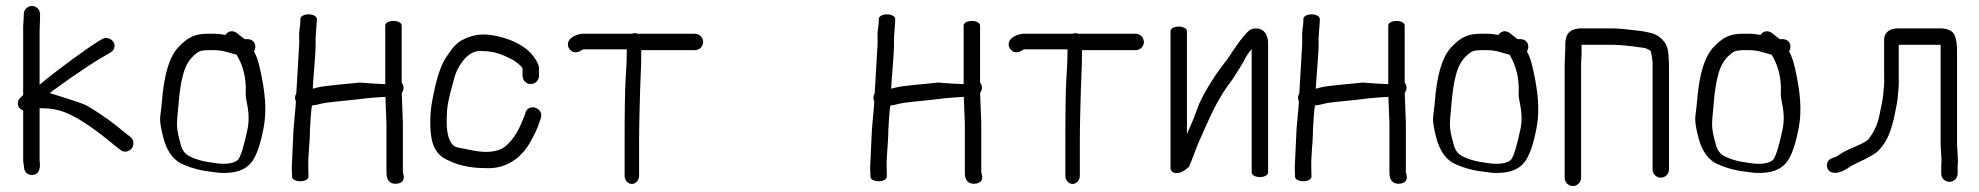

<svg xmlns="http://www.w3.org/2000/svg" viewBox="-20 -578 6626 643"><path d="M59.6 -530.5V-524.5C59.6 -509.8 56.6 -495.8 57.6 -470.2V-260.2C57.4 -259.9 56.5 -258.9 55.5 -257.7C53 -255.3 51.1 -253.5 48 -250.5C36.5 -239.8 37.3 -223.6 47.1 -214.3C50.2 -211.5 52.5 -209.9 57.6 -208V-42.8C57.6 -36.8 58.2 -31.8 59.8 -24L60.5 -16.4C61.8 -1 74.8 10.4 91.2 7.8C121.2 2.7 112.6 -35.6 112.6 -42.7V-215.5H122.6C148.5 -215.5 174.3 -211 196.9 -202.1C251 -181.1 314.7 -132.1 363.7 -91.3L382.7 -76.3C396.1 -65.3 412.6 -70.5 420.6 -80.4C428.8 -90.6 430.4 -108.1 416.4 -119.7L398.4 -133.7C358.6 -166.7 325.7 -192 270.4 -224.4C254.1 -233.9 146.2 -266.4 146.2 -266.4C169.2 -282.9 205.6 -309.9 229.8 -326C258.9 -345.4 300.4 -374.5 333.7 -392.6L333.9 -392.7L350.1 -402.3C365.4 -411 366.6 -427.6 359.4 -438.1C352.7 -448 337 -455.7 322.2 -447.2L305.5 -437.3C278.2 -420.6 170.1 -343.4 112.6 -294.1V-471.3L114.2 -524.3V-530.5C114.2 -545.5 102.2 -558 87.1 -558C72.1 -558 59.6 -545.5 59.6 -530.5Z M802.8 -263.8C801.6 -241.5 820.3 -202 809.1 -146.4C797.9 -91.5 786.7 -56.8 778.6 -44.8C768.1 -31.6 738.5 -25 693.9 -32.7L693.4 -32.8L692.9 -32.9C657.8 -37.3 630 -45.7 610.1 -57.3C597.4 -64.9 588.4 -77.9 584 -99.1L583.9 -99.5L583.7 -99.9C567.3 -157.4 573 -167 577.2 -221.5C580.7 -267.8 586 -302.3 592.8 -326.3C601.1 -361.2 617.6 -385.8 642.9 -403.2C648.2 -406.9 659.2 -410 676.4 -410H697.2C712.8 -410 728.2 -407.7 742.7 -403C751.4 -400 764.9 -397.3 772.3 -394.8C794.9 -357.6 805.7 -313.7 802.8 -263.8ZM581.7 -424.4C548 -392.4 529.6 -329.8 522.3 -238.7C520.9 -222.5 519.2 -206.7 517 -191.5C514.4 -173 518.6 -147.2 528.2 -112.5C538.1 -76.7 555.2 -49.6 580.8 -33.5L581.3 -33.1L581.8 -32.9C612.1 -17.6 645.9 -7.6 684 -3.1L716.5 1L716.9 1C771.1 3 801.6 -8.8 822.8 -35.1C840.4 -58.8 852.8 -96.9 863.1 -151.3C874.2 -210.5 867.4 -273.4 851.1 -345.9C843.9 -378.3 839.2 -389.4 830.7 -405.7C832.6 -408.6 835.2 -415.6 835.2 -421C835.2 -427.7 833.2 -435.2 827.2 -440.5C821.6 -445.4 814.4 -447 807.7 -447H799.2C796.5 -448.9 791.2 -452.9 784.5 -458.2L773.4 -467.3C760.5 -477 743.5 -475.1 735.3 -460.9C721.3 -463.4 709.1 -465 700.7 -465L676.4 -465C634.1 -465 610.8 -454 581.7 -424.4Z M1013.5 -530C998.5 -530 986 -523.2 986 -515V-509C986 -488.6 980.3 -476 982 -451.6V-430.6L972.3 -265.3C970.5 -262.3 968 -256.3 968 -251C968 -246.7 968.4 -244.1 971 -238.6C970.3 -219.4 964 -162.6 963 -144.3L957 -14.7L957.1 -14C957.7 -4.4 958 2.7 958 7V14C958 22.5 970.5 29 985.5 29C1000.5 29 1013 22.5 1013 14V7C1013 1.3 1012.8 -6.1 1012.5 -15.4C1011 -55.8 1017.9 -97.3 1018 -142.5C1018.5 -148.8 1021.8 -224.8 1025.8 -225C1033 -225.5 1042.2 -227.3 1054.5 -230.5C1065 -233.2 1084.3 -236 1110.5 -238.3C1137.2 -240.7 1170 -244.3 1208.9 -249.1C1227.1 -251.2 1249.9 -252.3 1270.7 -253.6L1274.2 -163.8V-1C1274.2 14.3 1277.1 28 1291.2 35C1304.6 40 1319.8 36.8 1327.7 29.5C1337.2 17.3 1329.2 1.7 1329.2 -1V-165.2L1325.4 -266.9C1332.6 -275.9 1334.6 -290.2 1325.2 -301.5V-493C1325.2 -501.2 1312.7 -508 1297.7 -508C1282.6 -508 1270.2 -501.2 1270.2 -493V-296.2C1241.6 -297.5 1223 -298.1 1184.3 -301.5C1142.1 -296.4 1068.2 -291.9 1041 -284.4C1035.4 -282.9 1032.6 -282.1 1027.4 -281C1029.3 -320.6 1037 -394.1 1037 -431V-452.6L1041 -507.6V-515C1041 -523.2 1028.6 -530 1013.5 -530Z M1785 -324V-349C1785 -358.9 1780.2 -369.1 1772.2 -381C1749.3 -418.7 1700.9 -444.1 1649.1 -456C1603.5 -466.6 1568 -465.7 1525.5 -442.7C1497.8 -427.1 1481.2 -394.5 1480.3 -395.1C1462.6 -372.4 1448.8 -336.9 1437.3 -288.1C1429.8 -253.6 1421 -218.9 1421 -168C1421 -111 1430.1 -63 1478.9 -42.1C1513.7 -24.2 1555.7 -15.1 1606.1 -15C1683.3 -10.5 1733.5 -58.6 1759.3 -108.5C1771 -130.9 1777.3 -140.8 1787.4 -171.2L1791.4 -183C1797.3 -200.7 1784.3 -213.7 1772.7 -217.3C1761.5 -220.8 1743.4 -217.7 1739.4 -199.1L1735.7 -188.1C1718.9 -145.8 1703.9 -114.4 1670.5 -86.2C1647.7 -70 1613.3 -64.5 1564.3 -73.9C1556.7 -75.7 1545.4 -78 1529.5 -80.9C1514.6 -82.9 1505.1 -86.1 1500.2 -89.4C1483.5 -102.8 1476 -132.2 1476 -168C1476 -226.8 1480.3 -237.9 1502.2 -319.7C1507 -336.4 1514.7 -352.4 1525.5 -367.8C1547.5 -398 1569.4 -409.1 1593.2 -407.1L1593.7 -407H1594.3C1623.3 -407 1650.6 -400.6 1676.9 -387.6C1682.3 -384.9 1688.5 -381.9 1695.5 -378.4C1703.9 -375.5 1730 -353.9 1730 -349V-324C1730 -309 1742.5 -296.5 1757.5 -296.5C1772.6 -296.5 1785 -309 1785 -324Z M2120.3 10.5V-99C2120.3 -163.2 2122.4 -224.7 2123.9 -281.8C2124.9 -322.3 2127.4 -349.4 2127.4 -387.3C2127.4 -396.2 2127.5 -402.5 2127.7 -410H2307.3C2322.3 -410 2334.8 -422.5 2334.8 -437.5C2334.8 -452.5 2322.3 -465 2307.3 -465H2114.9C2111.7 -466.2 2108.9 -467 2105.8 -467C2102.5 -467 2099.7 -466.4 2096.4 -465H1931.5C1918.6 -465 1881.4 -455 1881.9 -428.3C1882 -423.5 1883.8 -418.7 1886.7 -414.6C1904.3 -390 1931 -411.8 1932.8 -412.7H2079.1C2079 -407.6 2078.8 -398.3 2078.8 -389.9C2078.8 -376.3 2077.7 -351.5 2075.3 -316C2072.9 -279.6 2071.8 -207.8 2071.8 -99.7V10.5C2071.8 25.5 2082.8 38 2096 38C2109.3 38 2120.3 25.5 2120.3 10.5Z M2950.5 -530C2935.5 -530 2923 -523.2 2923 -515V-509C2923 -488.6 2917.3 -476 2919 -451.6V-430.6L2909.3 -265.3C2907.5 -262.3 2905 -256.3 2905 -251C2905 -246.7 2905.4 -244.1 2908 -238.6C2907.3 -219.4 2901 -162.6 2900 -144.3L2894 -14.7L2894.1 -14C2894.7 -4.4 2895 2.7 2895 7V14C2895 22.5 2907.5 29 2922.5 29C2937.5 29 2950 22.5 2950 14V7C2950 1.3 2949.8 -6.1 2949.5 -15.4C2948 -55.8 2954.9 -97.3 2955 -142.5C2955.5 -148.8 2958.8 -224.8 2962.8 -225C2970 -225.5 2979.2 -227.3 2991.5 -230.5C3002 -233.2 3021.3 -236 3047.5 -238.3C3074.2 -240.7 3107 -244.3 3145.9 -249.1C3164.1 -251.2 3186.9 -252.3 3207.7 -253.6L3211.2 -163.8V-1C3211.2 14.3 3214.1 28 3228.2 35C3241.6 40 3256.8 36.8 3264.7 29.5C3274.2 17.3 3266.2 1.7 3266.2 -1V-165.2L3262.4 -266.9C3269.6 -275.9 3271.6 -290.2 3262.2 -301.5V-493C3262.2 -501.2 3249.7 -508 3234.7 -508C3219.6 -508 3207.2 -501.2 3207.2 -493V-296.2C3178.6 -297.5 3160 -298.1 3121.3 -301.5C3079.1 -296.4 3005.2 -291.9 2978 -284.4C2972.4 -282.9 2969.6 -282.1 2964.4 -281C2966.3 -320.6 2974 -394.1 2974 -431V-452.6L2978 -507.6V-515C2978 -523.2 2965.6 -530 2950.5 -530Z M3596.3 10.5V-99C3596.3 -163.2 3598.4 -224.7 3599.9 -281.8C3600.9 -322.3 3603.4 -349.4 3603.4 -387.3C3603.4 -396.2 3603.5 -402.5 3603.7 -410H3783.3C3798.3 -410 3810.8 -422.5 3810.8 -437.5C3810.8 -452.5 3798.3 -465 3783.3 -465H3590.9C3587.7 -466.2 3584.9 -467 3581.8 -467C3578.5 -467 3575.7 -466.4 3572.4 -465H3407.5C3394.6 -465 3357.4 -455 3357.9 -428.3C3358 -423.5 3359.8 -418.7 3362.7 -414.6C3380.3 -390 3407 -411.8 3408.8 -412.7H3555.1C3555 -407.6 3554.8 -398.3 3554.8 -389.9C3554.8 -376.3 3553.7 -351.5 3551.3 -316C3548.9 -279.6 3547.8 -207.8 3547.8 -99.7V10.5C3547.8 25.5 3558.8 38 3572 38C3585.3 38 3596.3 25.5 3596.3 10.5Z M3900 -474V-15C3900 -8.5 3904.2 1.9 3922.1 1.6C3933.1 1.3 3942.1 -4 3952.1 -11C3954.2 -13.1 3955.8 -14.8 3956.9 -16L3958.9 -17.6L3960 -16C3965.6 -27.5 3971 -40.5 3976.2 -55C3987.6 -86.5 4001.3 -118.3 4016.5 -151.6L4041.8 -206.6C4061.8 -246.5 4083.9 -281.9 4107.8 -312.6C4130.2 -346.7 4141.7 -366.3 4145.3 -373.1L4145.5 -373.4L4145.6 -374.1C4153.4 -389.4 4161.2 -401.4 4171.8 -413.6V0C4171.8 8.2 4184.3 15 4199.3 15C4214.3 15 4226.8 8.2 4226.8 0V-435C4226.8 -454 4217.8 -482.7 4186.5 -482.7C4179.3 -482.7 4172 -481 4166.4 -478L4166 -477.7L4165.6 -478C4144 -459.2 4122.2 -428.2 4091 -380.6C4053 -332.8 4020.1 -282.3 3996 -230.5L3975.2 -175.5C3968 -159.3 3961.5 -144.4 3955 -129V-474C3955 -482.2 3942.5 -489 3927.5 -489C3912.5 -489 3900 -482.2 3900 -474Z M4372.5 -530C4357.5 -530 4345 -523.2 4345 -515V-509C4345 -488.6 4339.3 -476 4341 -451.6V-430.6L4331.3 -265.3C4329.5 -262.3 4327 -256.3 4327 -251C4327 -246.7 4327.4 -244.1 4330 -238.6C4329.3 -219.4 4323 -162.6 4322 -144.3L4316 -14.7L4316.1 -14C4316.7 -4.4 4317 2.7 4317 7V14C4317 22.5 4329.5 29 4344.5 29C4359.5 29 4372 22.5 4372 14V7C4372 1.3 4371.8 -6.1 4371.5 -15.4C4370 -55.8 4376.9 -97.3 4377 -142.5C4377.5 -148.8 4380.8 -224.8 4384.8 -225C4392 -225.5 4401.2 -227.3 4413.5 -230.5C4424 -233.2 4443.3 -236 4469.5 -238.3C4496.2 -240.7 4529 -244.3 4567.9 -249.1C4586.1 -251.2 4608.9 -252.3 4629.7 -253.6L4633.2 -163.8V-1C4633.2 14.3 4636.1 28 4650.2 35C4663.6 40 4678.8 36.8 4686.7 29.5C4696.2 17.3 4688.2 1.7 4688.2 -1V-165.2L4684.4 -266.9C4691.6 -275.9 4693.6 -290.2 4684.2 -301.5V-493C4684.2 -501.2 4671.7 -508 4656.7 -508C4641.6 -508 4629.2 -501.2 4629.2 -493V-296.2C4600.6 -297.5 4582 -298.1 4543.3 -301.5C4501.1 -296.4 4427.2 -291.9 4400 -284.4C4394.4 -282.9 4391.6 -282.1 4386.4 -281C4388.3 -320.6 4396 -394.1 4396 -431V-452.6L4400 -507.6V-515C4400 -523.2 4387.6 -530 4372.5 -530Z M5065.8 -263.8C5064.6 -241.5 5083.3 -202 5072.1 -146.4C5060.9 -91.5 5049.7 -56.8 5041.6 -44.8C5031.1 -31.6 5001.5 -25 4956.9 -32.7L4956.4 -32.8L4955.9 -32.9C4920.8 -37.3 4893 -45.7 4873.1 -57.3C4860.4 -64.9 4851.4 -77.9 4847 -99.1L4846.9 -99.5L4846.7 -99.9C4830.3 -157.4 4836 -167 4840.2 -221.5C4843.7 -267.8 4849 -302.3 4855.8 -326.3C4864.1 -361.2 4880.6 -385.8 4905.9 -403.2C4911.2 -406.9 4922.2 -410 4939.4 -410H4960.2C4975.8 -410 4991.2 -407.7 5005.7 -403C5014.4 -400 5027.9 -397.3 5035.3 -394.8C5057.9 -357.6 5068.7 -313.7 5065.8 -263.8ZM4844.7 -424.4C4811 -392.4 4792.6 -329.8 4785.3 -238.7C4783.9 -222.5 4782.2 -206.7 4780 -191.5C4777.4 -173 4781.6 -147.2 4791.2 -112.5C4801.1 -76.7 4818.2 -49.6 4843.8 -33.5L4844.3 -33.1L4844.8 -32.9C4875.1 -17.6 4908.9 -7.6 4947 -3.1L4979.5 1L4979.9 1C5034.1 3 5064.6 -8.8 5085.8 -35.1C5103.4 -58.8 5115.8 -96.9 5126.1 -151.3C5137.2 -210.5 5130.4 -273.4 5114.1 -345.9C5106.9 -378.3 5102.2 -389.4 5093.7 -405.7C5095.6 -408.6 5098.2 -415.6 5098.2 -421C5098.2 -427.7 5096.2 -435.2 5090.2 -440.5C5084.6 -445.4 5077.4 -447 5070.7 -447H5062.2C5059.5 -448.9 5054.2 -452.9 5047.5 -458.2L5036.4 -467.3C5023.5 -477 5006.5 -475.1 4998.3 -460.9C4984.3 -463.4 4972.1 -465 4963.7 -465L4939.4 -465C4897.1 -465 4873.8 -454 4844.7 -424.4Z M5275 17.5V-360.3C5275 -369.9 5275.5 -380.2 5276.5 -391.2L5276.6 -391.8V-424.7C5276.6 -426 5276.6 -425.7 5276.6 -428C5276.6 -428 5277 -428 5277.8 -428H5379.1C5403.2 -428 5438.1 -424.6 5484.7 -417.8C5490.1 -417 5497.6 -414.3 5507.2 -408.4C5509.1 -404.9 5512.4 -392.6 5514.4 -368.6V-10.5C5514.4 4.5 5526.9 17 5541.9 17C5556.9 17 5569.4 4.5 5569.4 -10.5V-341.4C5569.4 -382.7 5567.9 -408.5 5562.1 -422.8C5553.2 -444.5 5531.8 -463 5507.1 -468L5487.5 -472.2C5482 -473.4 5474.5 -474.4 5464.3 -475.5C5442.5 -477.8 5405.9 -483 5379.1 -483H5277.8C5232.6 -483 5222 -460.4 5222 -427.3V-411.3L5220 -362.8V17.5C5220 32.5 5232.5 45 5247.5 45C5262.5 45 5275 32.5 5275 17.5Z M5943.8 -263.8C5942.6 -241.5 5961.3 -202 5950.1 -146.4C5938.9 -91.5 5927.7 -56.8 5919.6 -44.8C5909.1 -31.6 5879.5 -25 5834.9 -32.7L5834.4 -32.8L5833.9 -32.9C5798.8 -37.3 5771 -45.7 5751.1 -57.3C5738.4 -64.9 5729.4 -77.9 5725 -99.1L5724.9 -99.5L5724.7 -99.9C5708.3 -157.4 5714 -167 5718.2 -221.5C5721.7 -267.8 5727 -302.3 5733.8 -326.3C5742.1 -361.2 5758.6 -385.8 5783.9 -403.2C5789.2 -406.9 5800.2 -410 5817.4 -410H5838.2C5853.8 -410 5869.2 -407.7 5883.7 -403C5892.4 -400 5905.9 -397.3 5913.3 -394.8C5935.9 -357.6 5946.7 -313.7 5943.8 -263.8ZM5722.7 -424.4C5689 -392.4 5670.6 -329.8 5663.3 -238.7C5661.9 -222.5 5660.2 -206.7 5658 -191.5C5655.4 -173 5659.6 -147.2 5669.2 -112.5C5679.1 -76.7 5696.2 -49.6 5721.8 -33.5L5722.3 -33.1L5722.8 -32.9C5753.1 -17.6 5786.9 -7.6 5825 -3.1L5857.5 1L5857.9 1C5912.1 3 5942.6 -8.8 5963.8 -35.1C5981.4 -58.8 5993.8 -96.9 6004.1 -151.3C6015.2 -210.5 6008.4 -273.4 5992.1 -345.9C5984.9 -378.3 5980.2 -389.4 5971.7 -405.7C5973.6 -408.6 5976.2 -415.6 5976.2 -421C5976.2 -427.7 5974.2 -435.2 5968.2 -440.5C5962.6 -445.4 5955.4 -447 5948.7 -447H5940.2C5937.5 -448.9 5932.2 -452.9 5925.5 -458.2L5914.4 -467.3C5901.5 -477 5884.5 -475.1 5876.3 -460.9C5862.3 -463.4 5850.1 -465 5841.7 -465L5817.4 -465C5775.1 -465 5751.8 -454 5722.7 -424.4Z M6536.1 3.5V-24C6536.1 -27.9 6536.4 -32.5 6537 -37.9L6537.1 -38.8L6534.1 -94.5V-399.7C6534.1 -426.4 6532.2 -445.5 6526.6 -458.8C6519.1 -477.5 6498.4 -483 6475.6 -483H6336.6C6311.3 -483 6289.9 -471.8 6289.9 -444.5V-318.1L6290 -317.6C6291.3 -300 6288.4 -283.8 6286.9 -262.4C6285.4 -241.3 6277.8 -213.2 6274.1 -192.1C6268.6 -162.6 6256.2 -135.6 6236.8 -111C6234.3 -107.9 6220.9 -98.7 6195.2 -87.8C6168.3 -76.6 6150 -67.7 6138.9 -59.4C6130.5 -53.2 6124 -50.5 6120.6 -50.1L6119.5 -49.9L6118.4 -49.6C6103.8 -45 6095.1 -32.2 6099 -17.5C6104.2 2.2 6125.2 2.4 6136.9 -0.4C6150.4 -3.7 6162.9 -10.8 6169.9 -15.9C6177.9 -21.7 6189.1 -27.9 6203.6 -34.2C6243.2 -52.8 6266.4 -66.1 6276.4 -79.6C6280.8 -85.5 6284.9 -90.8 6288.9 -95.7L6289.3 -96.2L6289.7 -96.7C6304.3 -118.8 6315.1 -147.6 6322.9 -182.7C6330.4 -217.2 6334.7 -241 6335.7 -255.7C6337.1 -277.2 6340.4 -294.4 6338.8 -318.4V-428H6475.6C6476.7 -428 6477.1 -428 6478.6 -427.9C6478.6 -427.8 6478.8 -426.3 6479.1 -424.1V-93.5L6482.1 -40.2C6481.6 -35.8 6481.1 -28.3 6481.1 -23.9V3.5C6481.1 18.5 6493.6 31 6508.6 31C6523.6 31 6536.1 18.5 6536.1 3.5Z"/></svg>

Font: MewTooHand
Style: BdCond
Weight: 400
Designer: Mew Too, Robert Jablonski
Version: Version 0.77